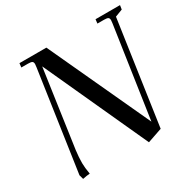

<svg xmlns="http://www.w3.org/2000/svg" viewBox="-158 -860 1031 1032"><g transform="rotate(-30 357.0 -344.0)"><path d="M67.9 -19 158.2 -637.2Q160.2 -650.9 160.2 -655.8Q160.2 -668.5 153.3 -672.6Q146.5 -676.8 127.9 -676.8H86.9L89.8 -702.1H256.8L546.9 -75.2L629.9 -637.2Q631.8 -650.9 631.8 -655.8Q631.8 -668.5 625.2 -672.6Q618.7 -676.8 600.1 -676.8H559.1L562 -702.1H713.9L710 -676.8L664.1 -659.2L570.8 -17.1L480 14.2L187 -626L118.2 -146Q112.8 -103.5 112.8 -68.8Q112.8 -40 120.1 1Q100.1 2.4 75.2 7.8Z"/></g></svg>

Font: Dihjauti S
Style: Bold Italic
Weight: 700
Italic angle: -9°
Designer: T. Christopher White
Version: Version 3.0.0